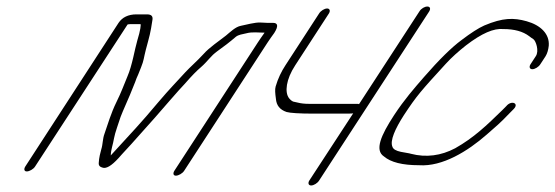

<svg xmlns="http://www.w3.org/2000/svg" viewBox="-20 -521 1701 588"><path d="M62 4C70 4 82.5 -3 87.4 -11L370.7 -446C374.2 -447 376.2 -447 378.2 -447H410.2C411.2 -447 411.2 -443 409.8 -434C408.3 -425 405.4 -413 400.5 -397C392.7 -371 385.1 -321 370.3 -287C357.6 -257 352.7 -241 336.4 -208C319.7 -174 310 -140 300.2 -112C293.8 -95 295.4 -80 290 -63C287.6 -54 283.2 -39 282.3 -21C281.9 -14 285.9 -10 292.9 -8C304.5 -3 321.4 -13 343.2 -37C343.7 -38 356.6 -52 382.4 -80C404.2 -104 431.5 -135 453.8 -160C469.7 -178 530.6 -249 546.5 -265C567.3 -289 583.2 -305 595.1 -315C616 -333 625.4 -350 645.3 -364C663.7 -377 684.6 -393 701.9 -408C710.4 -415 721.9 -416 734.4 -419C752.8 -424 770.3 -421 790.3 -421C782.9 -410 775 -400 769.6 -391L514 2C509.1 10 510.6 17 518.6 17C526.6 17 539.1 10 544 2L799.6 -391C805 -400 812.4 -409 819.9 -420C833.2 -441 831.1 -451 816.1 -451H798.1C792.1 -451 785.6 -452 777.6 -452C761.1 -453 733.2 -445 717.7 -442C701.2 -439 685.3 -423 671.9 -412C650.5 -395 621.2 -376 602.8 -355C585.5 -336 560.6 -314 547.8 -300C517 -266 502.1 -252 463.9 -207C410.4 -143 384.1 -116 319.2 -45C320 -65 325.9 -77 329.3 -98C331.7 -113 343.9 -146 349.3 -163C354.2 -177 379.8 -233 385.1 -248L394 -270C396.4 -277 399.4 -285 403.3 -293L412.1 -315C421 -337 419.9 -343 426.7 -369C438.4 -413 440.4 -417 447 -461C448.5 -472 442.9 -477 429.9 -477H397.9C372.9 -477 354.5 -468 343.1 -451L57.4 -11C52.5 -3 54 4 62 4Z M1264.4 -486 1079.5 -202C1078 -203 1076 -203 1075 -203H925C914 -203 902.5 -204 890.9 -207L877.4 -210C874.9 -211 870.4 -214 865.4 -220C851.2 -238 855.9 -278 884.1 -321L987.4 -480C992.3 -488 989.8 -495 981.8 -495C973.8 -495 962.3 -488 957.4 -480L854.1 -321C841.7 -302 831.4 -281 824.1 -256C821.6 -247 822.7 -235 824.9 -219C826.5 -198 837.1 -185 857.7 -178C868.2 -175 896.2 -173 941.2 -173H1020.2C1045.2 -173 1059.2 -173 1061.7 -174L927.2 32C922.3 40 924.9 47 932.9 47C940.9 47 952.3 40 957.2 32L1294.4 -486C1299.8 -495 1296.7 -501 1288.7 -501C1280.7 -501 1269.8 -495 1264.4 -486Z M1634.6 -324 1650.9 -349C1655.8 -357 1659.2 -368 1660.6 -381C1663.4 -417 1635.7 -444 1592.6 -456C1553 -467 1520 -467 1463.2 -443C1445.2 -435 1421.9 -420 1393 -398C1363.2 -376 1324.5 -338 1278.4 -285C1248.1 -250 1218.9 -217 1186.7 -168C1146.2 -106 1127 -61 1155.7 -42C1176.8 -24 1212.4 -15 1263.4 -15C1334.9 -10 1412.6 -58 1470.7 -109C1499 -134 1509.9 -142 1541.2 -175L1553.1 -187C1571 -205 1545.9 -215 1530.5 -196L1518.6 -184C1470.5 -137 1430.8 -99 1374 -67C1330.7 -44 1284.7 -38 1238.6 -50C1232.6 -52 1222.1 -53 1207.6 -56C1193.1 -59 1184.5 -64 1182 -71C1173.3 -90 1190.5 -127 1216.7 -168C1256.8 -229 1269.7 -243 1345.6 -326C1362.9 -345 1384.3 -364 1407.1 -382C1455.4 -419 1492.2 -435 1521.8 -432C1554.8 -432 1581.3 -425 1600.9 -410C1604.4 -407 1609 -404 1613.5 -401C1621 -396 1631.8 -365 1620.9 -349L1604.6 -324C1599.6 -316 1602.2 -309 1610.2 -309C1618.2 -309 1629.6 -316 1634.6 -324Z"/></svg>

Font: MewTooHand
Style: UltimateIta
Weight: 400
Designer: Mew Too, Robert Jablonski
Version: Version 0.77